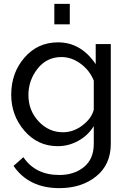

<svg xmlns="http://www.w3.org/2000/svg" viewBox="-20 -750 664 993"><path d="M261 -624V-730H341V-624ZM38 -260Q38 -373 106.5 -452Q175 -531 280 -531Q399 -531 475 -418V-522H553V-6Q553 101 477.5 162Q402 223 287 223Q129 223 50 108L101 63Q163 155 287 155Q364 155 414.5 113.5Q465 72 465 -6V-98Q436 -50 385.5 -22Q335 6 279 6Q175 6 106.5 -73.5Q38 -153 38 -260ZM465 -183V-333Q444 -386 397 -420.5Q350 -455 298 -455Q222 -455 174.5 -395Q127 -335 127 -258Q127 -179 179.5 -122.5Q232 -66 306 -66Q360 -66 407 -102Q454 -138 465 -183Z"/></svg>

Font: Raleway-v4020 Medium
Style: Regular
Weight: 500
Designer: Matt McInerney, Pablo Impallari, Rodrigo Fuenzalida
Foundry: Matt McInerney, Pablo Impallari, Rodrigo Fuenzalida
Version: Version 4.020;PS 004.020;hotconv 1.0.88;makeotf.lib2.5.64775